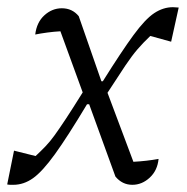

<svg xmlns="http://www.w3.org/2000/svg" viewBox="-30 -508 520 534"><path d="M411 -66Q408 -34 386.5 -14Q365 6 338 6Q310 6 291 -17L218 -218H212Q158 -128 123 -79.5Q88 -31 62 -12.5Q36 6 7 6Q3 6 -1 6Q-5 6 -10 5L9 -89L69 -74Q84 -88 96.5 -101Q109 -114 122 -132Q135 -150 153.5 -178Q172 -206 200 -251L138 -421Q120 -420 101.5 -417.5Q83 -415 68 -412Q72 -446 93.5 -465.5Q115 -485 142 -485Q171 -485 189 -463L252 -282H256Q308 -365 341 -410Q374 -455 399 -471.5Q424 -488 451 -488Q455 -488 459 -487.5Q463 -487 467 -487L446 -392L388 -408Q368 -389 352.5 -371Q337 -353 318.5 -325.5Q300 -298 269 -250L341 -58Q378 -60 411 -66Z"/></svg>

Font: Piazzolla Light
Style: Italic
Weight: 300
Italic angle: -11.3°
Designer: Juan Pablo del Peral
Foundry: Huerta Tipografica
Version: Version 1.330